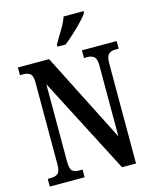

<svg xmlns="http://www.w3.org/2000/svg" viewBox="-134 -1021 899 1112"><g transform="rotate(-15 315.5 -465.5)"><path d="M24 0V-46H42Q69 -46 84.5 -58Q100 -70 100 -115V-603Q100 -645 84.5 -656.5Q69 -668 47 -668H24V-714H211L483 -178V-603Q483 -643 468 -655.5Q453 -668 430 -668H408V-714H616V-668H594Q570 -668 555.5 -654.5Q541 -641 541 -599V0H457L158 -578V-115Q158 -70 171.5 -58Q185 -46 210 -46H233V0ZM277 -784Q297 -820 321 -858.5Q345 -897 356 -931H476V-921Q466 -904 440 -876.5Q414 -849 383 -820.5Q352 -792 326 -771H277Z"/></g></svg>

Font: Noto Serif Khmer ExtraCondensed SemiBold
Style: Regular
Weight: 600
Width: 2
Designer: Danh Hong and the Monotype Design Team
Foundry: Monotype Imaging Inc.
Version: Version 2.004; ttfautohint (v1.8.4.7-5d5b)